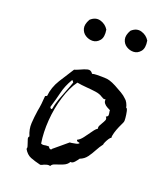

<svg xmlns="http://www.w3.org/2000/svg" viewBox="-110 -806 791 906"><g transform="rotate(15 286.0 -353.0)"><path d="M500 -284Q500 -283 497 -278Q492 -270 483.5 -254.5Q475 -239 468.5 -222.5Q462 -206 462 -195Q458 -196 451 -187Q444 -178 438.5 -168.5Q433 -159 433 -155Q419 -140 406.5 -120.5Q394 -101 379.5 -84.5Q365 -68 343 -62Q337 -54 326 -43.5Q315 -33 305 -36Q296 -22 277 -16Q258 -10 240.5 -6.5Q223 -3 218 7Q208 4 201 5.5Q194 7 187 9Q183 11 179.5 12Q176 13 171 14Q141 4 121 -6Q101 -16 89 -42Q92 -47 90.5 -54.5Q89 -62 87 -70Q84 -80 82.5 -89Q81 -98 87 -102Q76 -135 80.5 -165.5Q85 -196 93 -229Q98 -246 102 -265Q106 -284 109 -305Q114 -308 118 -308Q126 -352 154.5 -390Q183 -428 209 -461Q216 -462 223 -464.5Q230 -467 237 -469Q255 -476 271 -478.5Q287 -481 296 -464Q303 -466 320.5 -465Q338 -464 357 -461.5Q376 -459 384 -455Q397 -450 415 -438.5Q433 -427 449.5 -415Q466 -403 474 -393Q482 -386 487 -374Q492 -362 493 -351Q498 -351 500 -335.5Q502 -320 502 -303.5Q502 -287 500 -284ZM422 -320Q417 -323 407.5 -329Q398 -335 392 -344Q386 -353 389 -364Q381 -363 377 -365Q373 -367 370 -370Q369 -371 368 -371Q355 -382 333 -387Q311 -392 286.5 -396Q262 -400 240 -406Q210 -372 187.5 -316.5Q165 -261 155 -199.5Q145 -138 149 -84Q154 -81 159 -80.5Q164 -80 170 -81Q174 -81 179 -81Q184 -81 189 -80Q190 -73 196.5 -70Q203 -67 205 -73Q217 -82 239.5 -97Q262 -112 278 -124Q281 -124 287 -124Q297 -125 308 -126Q319 -127 324 -133Q322 -135 317 -136Q313 -137 310.5 -138.5Q308 -140 309 -146Q321 -149 336.5 -166Q352 -183 366.5 -200.5Q381 -218 389 -220Q388 -229 392.5 -236.5Q397 -244 403 -252Q409 -260 413.5 -268.5Q418 -277 411 -286Q421 -289 422 -295Q423 -301 422 -309Q421 -316 422 -320ZM221 -402Q218 -403 218 -407Q218 -411 212 -410Q187 -375 175.5 -340.5Q164 -306 146 -261Q148 -260 150 -256Q151 -254 152.5 -253.5Q154 -253 158 -258Q163 -280 175 -306Q187 -332 200 -357.5Q213 -383 221 -402ZM307 -683Q310 -646 294 -630Q278 -614 258 -615Q239 -616 223 -628Q207 -640 203.5 -660.5Q200 -681 218 -707Q244 -727 269.5 -717Q295 -707 307 -683ZM507 -683Q510 -646 494 -630Q478 -614 458 -615Q439 -616 423 -628Q407 -640 403.5 -660.5Q400 -681 418 -707Q444 -727 469.5 -717Q495 -707 507 -683Z"/></g></svg>

Font: Yuji Boku
Style: Regular
Weight: 400
Designer: Kataoka Yuji
Foundry: Kinuta Font Factory
Version: Version 3.002